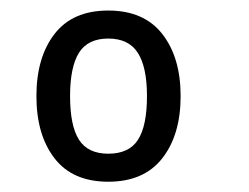

<svg xmlns="http://www.w3.org/2000/svg" viewBox="-20 -653 478 368"><path d="M49.8 -468.8Q49.8 -543 84.5 -587.9Q119.1 -632.8 187.5 -632.8Q255.9 -632.8 291 -587.9Q326.2 -543 326.2 -468.8Q326.2 -394.5 291 -349.6Q255.9 -304.7 187.5 -304.7Q119.1 -304.7 84.5 -349.6Q49.8 -394.5 49.8 -468.8ZM261.7 -468.8Q261.7 -524.4 244.1 -551.8Q226.6 -579.1 187.5 -579.1Q148.4 -579.1 131.3 -551.8Q114.3 -524.4 114.3 -468.8Q114.3 -412.1 131.3 -385.3Q148.4 -358.4 187.5 -358.4Q227.5 -358.4 244.6 -385.3Q261.7 -412.1 261.7 -468.8Z"/></svg>

Font: Sudo Var
Style: Regular
Weight: 400
Monospace: yes
Designer: Jens Kutilek
Foundry: Jens Kutilek
Version: Version 0.065;FEAKit 1.0